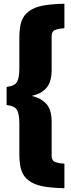

<svg xmlns="http://www.w3.org/2000/svg" viewBox="-20 -910 380 1022"><path d="M322.8 -38.6V91.8Q251.5 90.3 206.8 81.5Q162.1 72.8 133.5 51.5Q105 30.3 94 -2.7Q83 -35.6 83 -87.9V-251.5Q83 -303.7 70.3 -325Q57.6 -346.2 15.1 -351.1V-447.3Q57.6 -452.1 70.3 -473.4Q83 -494.6 83 -546.9V-710.4Q83 -762.7 94 -795.7Q105 -828.6 133.5 -849.9Q162.1 -871.1 206.8 -879.9Q251.5 -888.7 322.8 -890.1V-759.8Q306.6 -758.8 296.9 -757.1Q287.1 -755.4 276.1 -751.5Q265.1 -747.6 260 -739.3Q254.9 -731 254.9 -718.8V-535.6Q254.9 -502 246.3 -476.8Q237.8 -451.7 222.2 -436.5Q206.5 -421.4 189 -413.1Q171.4 -404.8 148.4 -399.4Q171.9 -394 189 -385.5Q206.1 -377 222.2 -361.8Q238.3 -346.7 246.6 -321.8Q254.9 -296.9 254.9 -262.7V-79.6Q254.9 -67.4 260 -59.1Q265.1 -50.8 276.1 -46.9Q287.1 -43 296.9 -41.3Q306.6 -39.6 322.8 -38.6Z"/></svg>

Font: Anton
Style: Regular
Weight: 400
Designer: Vernon Adams, Tural Alisoy
Foundry: Vernon Adams
Version: Version 2.300